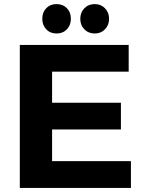

<svg xmlns="http://www.w3.org/2000/svg" viewBox="-20 -920 707 940"><path d="M77 -700H610V-569H235V-417H572V-286H235V-131H621V0H77ZM327 -828Q327 -797 307.5 -776.5Q288 -756 257 -756Q226 -756 206.5 -776.5Q187 -797 187 -828Q187 -860 206.5 -880Q226 -900 257 -900Q288 -900 307.5 -880Q327 -860 327 -828ZM444 -756Q413 -756 393 -776.5Q373 -797 373 -828Q373 -859 393 -879.5Q413 -900 444 -900Q474 -900 494 -879.5Q514 -859 514 -828Q514 -797 494 -776.5Q474 -756 444 -756Z"/></svg>

Font: Argentum Sans SemiBold
Style: Regular
Weight: 600
Designer: Julieta Ulanovsky (Modified by Cristiano Sobral)
Foundry: Julieta Ulanovsky
Version: Version 5.001;November 22, 2018;FontCreator 11.5.0.2425 64-b